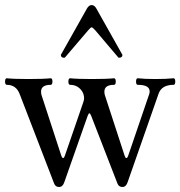

<svg xmlns="http://www.w3.org/2000/svg" viewBox="-21 -727 712 758"><path d="M0 0ZM462.4 -510.3Q462.4 -499 448.2 -499Q446.8 -499 445.3 -501L355.5 -606.9Q344.7 -619.1 340.8 -619.1Q336.9 -619.1 326.7 -606.9L236.3 -501Q234.9 -499 232.4 -499Q219.2 -499 219.2 -510.3L322.3 -693.4Q330.1 -707 340.8 -707Q351.6 -707 359.4 -693.4ZM56.2 -356.9Q42 -392.1 5.9 -392.1Q-1 -392.1 -1 -405Q-1 -418 5.9 -418Q34.2 -415 92 -415Q149.9 -415 179.2 -418Q186 -418 186 -405Q186 -392.1 179.2 -392.1Q141.1 -392.1 141.1 -365.2Q141.1 -356.9 143.1 -351.1L221.2 -111.8Q224.1 -103 228 -103Q231.9 -103 234.9 -111.8L308.1 -324.2Q311 -334 311 -337.9Q311 -366.7 286.1 -383.8Q272.9 -392.1 255.9 -392.1Q249 -392.1 249 -405Q249 -418 255.9 -418Q284.2 -415 342 -415Q399.9 -415 429.2 -418Q436 -418 436 -405Q436 -392.1 429.2 -392.1Q391.1 -392.1 391.1 -365.2Q391.1 -356.9 393.1 -351.1L471.2 -111.8Q474.1 -103 478 -103Q481.9 -103 484.9 -111.8L567.9 -355Q569.8 -359.9 569.8 -366.2Q569.8 -392.1 522.9 -392.1Q516.1 -392.1 516.1 -405Q516.1 -418 522.9 -418Q550.8 -415 592.8 -415Q634.8 -415 664.1 -418Q670.9 -418 670.9 -405Q670.9 -392.1 664.1 -392.1Q617.2 -392.1 605 -356.9L482.9 -7.8Q476.6 11.2 462.4 11.2Q448.2 11.2 442.9 -2L338.9 -270Q335 -279.8 332 -279.8Q329.1 -279.8 325.2 -270L232.9 -7.8Q226.6 11.2 212.4 11.2Q198.2 11.2 192.9 -2Z"/></svg>

Font: Junicode
Style: Regular
Weight: 400
Designer: Peter S. Baker
Foundry: Briery Creek Software
Version: Version 0.7.2